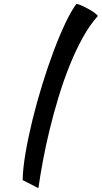

<svg xmlns="http://www.w3.org/2000/svg" viewBox="-20 -850 530 1000"><path d="M98 88Q99 28 113 -53.5Q127 -135 149 -225Q171 -315 199.5 -407.5Q228 -500 258.5 -581.5Q289 -663 320 -728.5Q351 -794 378 -830Q390 -828 407.5 -820Q425 -812 442 -802.5Q459 -793 472.5 -783Q486 -773 490 -767Q448 -721 411 -654Q374 -587 342.5 -508.5Q311 -430 285 -344.5Q259 -259 238.5 -174.5Q218 -90 203.5 -12Q189 66 180 130Z"/></svg>

Font: Sweet Mavka Script
Style: Regular
Weight: 500
Designer: Pablo Impallari/Anastassiya Vishnevskaya
Foundry: Pablo Impallari/ Anastassiya Vishnevskaya
Version: Version 2.0/www.impallari.com/   behance.net/sweetcherry